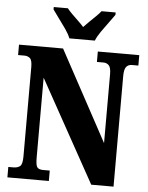

<svg xmlns="http://www.w3.org/2000/svg" viewBox="-61 -980 794 1029"><g transform="rotate(5 336.0 -465.5)"><path d="M18 0V-56H45Q68 -56 81 -66.5Q94 -77 94 -119V-599Q94 -638 81.5 -648Q69 -658 53 -658H18V-714H255L518 -228V-599Q518 -634 506.5 -646Q495 -658 478 -658H442V-714H665V-658H630Q611 -658 600 -644.5Q589 -631 589 -595V0H469L165 -549V-119Q165 -77 174 -66.5Q183 -56 205 -56H241V0ZM284 -771Q275 -794 256.5 -820.5Q238 -847 218.5 -873Q199 -899 186 -918V-931H262Q271 -919 287.5 -902.5Q304 -886 322 -869Q340 -852 352 -838Q365 -852 382.5 -869Q400 -886 417 -902.5Q434 -919 443 -931H519V-918Q506 -899 486.5 -873Q467 -847 448.5 -820.5Q430 -794 421 -771Z"/></g></svg>

Font: Noto Serif Armenian ExtraCondensed Black
Style: Regular
Weight: 900
Width: 2
Designer: Monotype Design Team
Foundry: Monotype Imaging Inc.
Version: Version 2.008; ttfautohint (v1.8.4.7-5d5b)